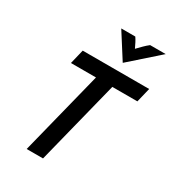

<svg xmlns="http://www.w3.org/2000/svg" viewBox="-199 -949 958 1060"><g transform="rotate(30 279.5 -419.0)"><path d="M113.2 -533.3 135.4 -625H559L536.8 -533.3H377.1L243.1 0H138.9L272.9 -533.3ZM360.4 -677.1 258.3 -837.5H347.9Q356.9 -824.3 364.2 -810.1Q371.5 -795.8 379.9 -777.8Q397.2 -795.8 411.5 -810.1Q425.7 -824.3 442.4 -837.5H541.7Z"/></g></svg>

Font: Afacad Medium
Style: Italic
Weight: 500
Italic angle: -14°
Designer: Kristian Moeller
Foundry: Dicotype
Version: Version 1.000; ttfautohint (v1.8.4.7-5d5b)